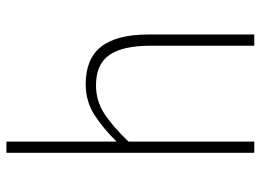

<svg xmlns="http://www.w3.org/2000/svg" viewBox="-130 -704 834 615"><g transform="rotate(-90 287.5 -397.0)"><path d="M105 0V-794H141V-560V-441Q183 -484 226.5 -512Q270 -540 325 -540Q406 -540 445 -490.5Q484 -441 484 -339V0H448V-334Q448 -421 418.5 -464Q389 -507 321 -507Q272 -507 231.5 -481Q191 -455 141 -403V0Z"/></g></svg>

Font: Noto Sans TC Thin
Style: Regular
Weight: 100
Designer: Ryoko NISHIZUKA 西塚涼子 (kana, bopomofo & ideographs); Paul D. Hunt (Latin, Greek & Cyrillic); Sandoll Communications 산돌커뮤니
Foundry: Adobe
Version: Version 2.004-H2;hotconv 1.0.118;makeotfexe 2.5.65603